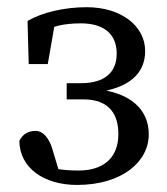

<svg xmlns="http://www.w3.org/2000/svg" viewBox="-20 -508 470 541"><path d="M87.6 -47.3 151.4 -8.6 127.8 -87.1C119.5 -116.6 102.3 -139.2 80.5 -139.2C59.9 -139.2 44.3 -130.6 34.5 -111C35.3 -34.7 104 13.1 197 13.1C324.1 13.1 399.2 -52.5 399.2 -129.4C399.2 -200.8 346.1 -248.6 246.1 -257.5L248.9 -247.5C343.4 -259 389 -300.4 389 -364.2C389 -434.9 321.4 -487.7 224.3 -487.7C161.1 -487.7 98.5 -473 57.6 -448.8L60.9 -327.5H114.6L135.9 -449.4L96 -441V-415.3C123.4 -433.4 159.7 -442.2 207.6 -442.2C269 -442.2 308.8 -415.3 308.8 -356.7C308.8 -305.9 276.9 -273.6 208.4 -273.6H167.9V-228H214.9C290.4 -228 313.5 -183 313.5 -130.2C313.5 -59.7 267.1 -27.5 202 -27.5C155.9 -27.5 121.5 -33.3 87.6 -47.3Z"/></svg>

Font: Source Serif Variable
Style: Regular
Weight: 389
Designer: Frank Grießhammer
Foundry: Adobe Systems Incorporated
Version: Version 3.001;hotconv 1.0.111;makeotfexe 2.5.65597